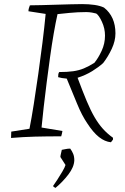

<svg xmlns="http://www.w3.org/2000/svg" viewBox="-20 -666 612 938"><path d="M34 8Q34 0 34.5 -7.5Q35 -15 35 -23L124 -37Q134 -87 145 -157Q156 -227 167 -304.5Q178 -382 187.5 -458Q197 -534 203 -598L119 -611Q119 -620 121.5 -627Q124 -634 126 -640Q150 -640 184 -641Q218 -642 254.5 -643Q291 -644 324.5 -645Q358 -646 381 -646Q414 -646 441.5 -642Q469 -638 488 -629Q544 -585 544 -503Q544 -466 526 -427.5Q508 -389 484 -358Q462 -338 430.5 -318.5Q399 -299 359 -286Q384 -219 403.5 -172.5Q423 -126 442 -93.5Q461 -61 482.5 -37Q504 -13 532 7V16L522 29Q492 26 463.5 3.5Q435 -19 406 -64Q380 -102 356.5 -159.5Q333 -217 306 -282Q280 -284 264 -289Q264 -298 265 -303.5Q266 -309 269 -314Q309 -314 337.5 -318Q366 -322 390 -332Q414 -342 441 -359Q460 -382 476.5 -417.5Q493 -453 493 -492Q493 -527 478 -559.5Q463 -592 450 -600Q444 -602 429.5 -604.5Q415 -607 401 -607Q360 -607 319.5 -603Q279 -599 261 -597Q252 -557 242.5 -502.5Q233 -448 224.5 -386.5Q216 -325 208 -262.5Q200 -200 193.5 -143Q187 -86 183 -43L285 -26Q284 -19 282.5 -13Q281 -7 279 0Q208 0 150.5 1.5Q93 3 34 8ZM251 252Q248 251 243.5 247.5Q239 244 239 243Q247 232 260 212Q273 192 285 171.5Q297 151 300 140L275 101Q275 96 278 83.5Q281 71 282 66Q289 65 300 62.5Q311 60 323 60Q332 72 337.5 85.5Q343 99 343 117Q342 150 314 186.5Q286 223 251 252Z"/></svg>

Font: Labrada Lght
Style: Italic
Weight: 300
Italic angle: -7°
Designer: Mercedes Jáuregui
Foundry: Omnibus-Type Team
Version: Version 1.000; ttfautohint (v1.8.4.7-5d5b)